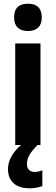

<svg xmlns="http://www.w3.org/2000/svg" viewBox="-20 -781 300 1034"><path d="M131 -761C83 -761 56 -739 56 -687C56 -637 84 -614 131 -614C176 -614 205 -637 205 -687C205 -738 178 -761 131 -761ZM125 103C125 70 139 44 182 0H198V-547H62V0H93C45 42 23 87 23 129C23 195 64 233 140 233C170 233 192 227 208 221V136C198 140 184 145 167 145C140 145 125 129 125 103Z"/></svg>

Font: Noto Sans Georgian Condensed Bold
Style: Regular
Weight: 700
Width: 3
Designer: Monotype Design Team, Akaki Razmadze
Foundry: Google LLC
Version: Version 2.005